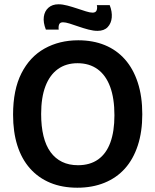

<svg xmlns="http://www.w3.org/2000/svg" viewBox="-20 -862 725 896"><path d="M341 14Q270 14 214.5 -9Q159 -32 120 -76Q81 -120 61 -183Q41 -246 41 -327Q41 -443 80 -520Q119 -597 188 -635.5Q257 -674 345 -674Q414 -674 469 -651.5Q524 -629 563 -585Q602 -541 623 -476.5Q644 -412 644 -329Q644 -247 623 -183Q602 -119 563 -75.5Q524 -32 467.5 -9Q411 14 341 14ZM344 -91Q400 -91 438 -118Q476 -145 495 -197Q514 -249 514 -324Q514 -403 494 -457Q474 -511 435.5 -539Q397 -567 342 -567Q288 -567 250 -539.5Q212 -512 192 -459.5Q172 -407 172 -330Q172 -272 183 -227Q194 -182 216 -152Q238 -122 270 -106.5Q302 -91 344 -91ZM435 -718Q416 -718 393 -724Q370 -730 347 -738Q324 -746 305 -752Q286 -758 274 -758Q260 -758 256 -748Q252 -738 254 -724H194Q181 -757 184.5 -783.5Q188 -810 206 -826Q224 -842 253 -842Q272 -842 294.5 -836Q317 -830 339.5 -822.5Q362 -815 381 -809Q400 -803 412 -803Q427 -803 431 -814Q435 -825 432 -838H492Q504 -807 501.5 -780Q499 -753 482.5 -735.5Q466 -718 435 -718Z"/></svg>

Font: Bricolage Grotesque 60pt SemiBold
Style: Regular
Weight: 600
Version: Version 1.001;gftools[0.9.33.dev8+g029e19f]